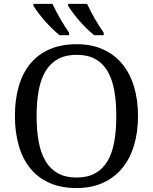

<svg xmlns="http://www.w3.org/2000/svg" viewBox="-20 -951 782 981"><path d="M685.1 -357.9Q685.1 -275.4 664.6 -207.5Q644 -139.6 604 -91.3Q564 -43 505.4 -16.6Q446.8 9.8 371.1 9.8Q291.5 9.8 232.4 -16.6Q173.3 -43 134.3 -91.3Q95.2 -139.6 75.7 -207.8Q56.2 -275.9 56.2 -358.9Q56.2 -441.9 75.7 -509.5Q95.2 -577.1 134.3 -625Q173.3 -672.9 232.9 -699Q292.5 -725.1 372.1 -725.1Q447.8 -725.1 505.9 -699Q564 -672.9 604 -624.8Q644 -576.7 664.6 -509Q685.1 -441.4 685.1 -357.9ZM167 -357.9Q167 -283.7 178 -225.3Q189 -167 213.4 -126.7Q237.8 -86.4 276.6 -65.2Q315.4 -43.9 371.1 -43.9Q426.8 -43.9 465.6 -65.2Q504.4 -86.4 528.6 -126.7Q552.7 -167 563.5 -225.3Q574.2 -283.7 574.2 -357.9Q574.2 -432.1 563.5 -490.5Q552.7 -548.8 528.6 -588.9Q504.4 -628.9 466.1 -649.9Q427.7 -670.9 372.1 -670.9Q316.4 -670.9 277.3 -649.9Q238.3 -628.9 213.6 -588.9Q189 -548.8 178 -490.5Q167 -432.1 167 -357.9ZM509.8 -771H460.9Q382.8 -836.4 328.1 -920.9V-931.2H424.8Q463.9 -849.1 509.8 -784.2ZM333 -771H284.2Q205.6 -836.9 150.9 -920.9V-931.2H248Q287.1 -849.1 333 -784.2Z"/></svg>

Font: Noto Serif
Style: Regular
Weight: 400
Designer: Monotype Design team
Foundry: Monotype Imaging Inc.
Version: Version 1.02